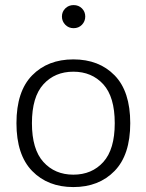

<svg xmlns="http://www.w3.org/2000/svg" viewBox="-20 -738 582 763"><path d="M271.5 -502Q373.5 -502 435.5 -438.5Q497.6 -375 497.6 -248.5Q497.6 -122.6 435.3 -58.6Q373 5.4 271.5 5.4Q169.9 5.4 107.7 -58.6Q45.4 -122.6 45.4 -248.5Q45.4 -375 107.7 -438.5Q169.9 -502 271.5 -502ZM271.5 -453.1Q198.2 -453.1 152.6 -403.1Q106.9 -353 106.9 -248.5Q106.9 -144.5 152.6 -94.2Q198.2 -43.9 271.5 -43.9Q345.2 -43.9 390.6 -94.2Q436 -144.5 436 -248.5Q436 -353 390.4 -403.1Q344.7 -453.1 271.5 -453.1ZM226.1 -672.4Q226.1 -691.4 239.5 -704.6Q252.9 -717.8 272.5 -717.8Q292.5 -717.8 305.7 -704.6Q318.8 -691.4 318.8 -672.4Q318.8 -653.3 305.7 -639.6Q292.5 -626 272.5 -626Q252.9 -626 239.5 -639.6Q226.1 -653.3 226.1 -672.4Z"/></svg>

Font: Estedad-FD Light
Style: Regular
Weight: 300
Designer: Amin Abedi
Version: Version 7.3